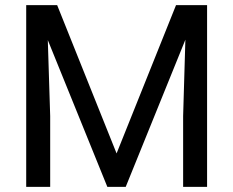

<svg xmlns="http://www.w3.org/2000/svg" viewBox="-20 -731 913 751"><path d="M203.6 -710.9 436 -130.9 668.5 -710.9H790V0H696.3V-276.9L705.1 -575.7L471.7 0H399.9L167 -574.2L176.3 -276.9V0H82.5V-710.9Z"/></svg>

Font: Roboto-o
Style: o-Regular
Weight: 400
Designer: Google
Version: Version 2.134; 2016; ttfautohint (v1.6)